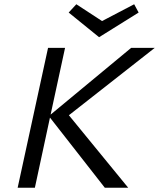

<svg xmlns="http://www.w3.org/2000/svg" viewBox="-20 -883 748 903"><path d="M632 -824 446 -708 303 -824 339 -863 460 -784 611 -863ZM708 -658 304 -341 583 0H473L215 -330L144 0H63L206 -658H286L218 -344L597 -658Z"/></svg>

Font: EauTestInfant Medium
Style: Italic
Weight: 500
Italic angle: -12°
Designer: Christian Thalmann (Catharsis Fonts)
Version: Version 0.001;PS 000.001;hotconv 1.0.88;makeotf.lib2.5.64775